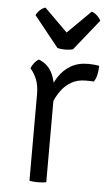

<svg xmlns="http://www.w3.org/2000/svg" viewBox="-52 -747 454 785"><g transform="rotate(5 175.0 -354.0)"><path d="M342 -493Q342 -476.5 338.5 -458.5Q335 -440.5 326 -427Q318 -428 309.2 -428Q300.5 -428 292 -428Q258 -428 233.5 -413.5Q209 -399 192.8 -376.8Q176.5 -354.5 167 -331Q157.5 -307.5 153 -289L140 -305Q140 -336.5 148.8 -370Q157.5 -403.5 176.5 -432.5Q195.5 -461.5 225.2 -479.2Q255 -497 297 -497Q304.5 -497 316.2 -496.2Q328 -495.5 342 -493ZM63 -458Q66 -468 74.8 -479.5Q83.5 -491 94 -497Q131.5 -483 149 -447.8Q166.5 -412.5 168 -363V0Q154.5 3 134 3Q112.5 3 99 0V-356Q99 -393 87.8 -418.8Q76.5 -444.5 63 -458ZM165.5 -551 64.5 -677Q70.5 -689 81.2 -698.5Q92 -708 102.5 -711L197.5 -617L292.5 -711Q303 -708 313.8 -698.5Q324.5 -689 330.5 -677L229.5 -551Q216 -547 197.5 -547Q179 -547 165.5 -551Z"/></g></svg>

Font: Signika Negative Light Light
Style: Regular
Weight: 300
Version: Version 2.001